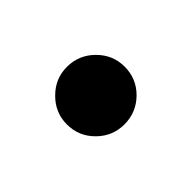

<svg xmlns="http://www.w3.org/2000/svg" viewBox="-41 -191 283 283"><g transform="rotate(45 100.0 -50.0)"><path d="M40 -50Q40 -75 57.8 -92.8Q75.5 -110.5 100 -110.5Q125 -110.5 142.5 -92.8Q160 -75 160 -50Q160 -25.5 142.5 -7.8Q125 10 100 10Q75.5 10 57.8 -7.8Q40 -25.5 40 -50Z"/></g></svg>

Font: Bodoni* 72pt
Style: Regular
Weight: 400
Version: Version 2.3